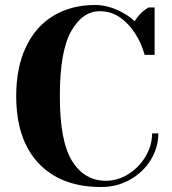

<svg xmlns="http://www.w3.org/2000/svg" viewBox="-20 -735 690 770"><path d="M45 -350Q45 -465 84.5 -547.5Q124 -630 195.5 -672.5Q267 -715 361 -715Q418 -715 476 -682Q498 -670 520 -650Q537 -676 555 -691Q573 -704 575 -705H600V-515H560Q547 -563 521 -602Q497 -640 461.5 -665Q426 -690 380 -690Q311 -690 265.5 -610Q220 -530 220 -350Q220 -167 269.5 -88.5Q319 -10 405 -10Q452 -10 494.5 -36.5Q537 -63 563.5 -107Q590 -151 590 -200H615Q615 -143 584.5 -93.5Q554 -44 501.5 -14.5Q449 15 385 15Q225 15 135 -80Q45 -175 45 -350Z"/></svg>

Font: Yeseva One
Style: Regular
Weight: 400
Designer: Jovanny Lemonad
Foundry: Jovanny Lemonad
Version: Version 2.000